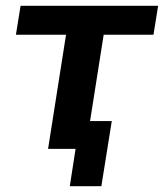

<svg xmlns="http://www.w3.org/2000/svg" viewBox="-20 -514 566 663"><path d="M221 129 241 0H146L208 -394H35L51 -494H526L510 -394H338L291 -96H366L330 129Z"/></svg>

Font: Nunito Sans 10pt
Style: Bold Italic
Weight: 700
Italic angle: -9°
Designer: Vernon Adams
Foundry: Vernon Adams
Version: Version 3.101;gftools[0.9.27]